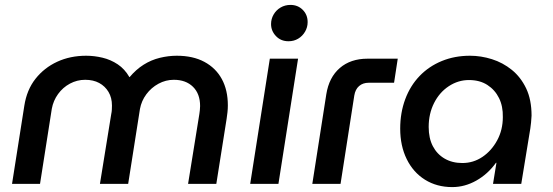

<svg xmlns="http://www.w3.org/2000/svg" viewBox="-20 -749 2254 782"><path d="M29 0 79 -318Q89 -383 124.5 -428Q160 -473 213 -497.5Q266 -522 331 -522Q364 -522 397.5 -514Q431 -506 459.5 -487Q488 -468 507 -435H508Q534 -466 565 -485.5Q596 -505 631 -513.5Q666 -522 700 -522Q766 -522 812.5 -497Q859 -472 883.5 -427Q908 -382 908 -320Q908 -306 906.5 -292Q905 -278 903 -265L861 0H746L792 -285Q793 -292 794 -300.5Q795 -309 795 -317Q795 -367 766 -395.5Q737 -424 688 -424Q655 -424 625.5 -408Q596 -392 576 -365Q556 -338 550 -305L502 0H387L433 -284Q435 -293 435.5 -302Q436 -311 436 -319Q436 -351 422 -374.5Q408 -398 384 -411Q360 -424 327 -424Q294 -424 265 -408.5Q236 -393 216.5 -366Q197 -339 191 -306L143 0Z M999 0 1079 -510H1194L1114 0ZM1155 -581Q1124 -581 1104 -602Q1084 -623 1084 -651Q1084 -672 1094.5 -690Q1105 -708 1123 -718.5Q1141 -729 1163 -729Q1193 -729 1213 -709Q1233 -689 1233 -659Q1233 -638 1222.5 -620Q1212 -602 1194.5 -591.5Q1177 -581 1155 -581Z M1252 0 1309 -365Q1320 -434 1364 -472Q1408 -510 1477 -510H1600L1585 -412H1482Q1458 -412 1442.5 -398.5Q1427 -385 1423 -360L1367 0Z M1822 13Q1759 13 1711 -17Q1663 -47 1636.5 -101Q1610 -155 1610 -225Q1610 -290 1630.5 -345Q1651 -400 1689 -439.5Q1727 -479 1779.5 -500.5Q1832 -522 1894 -522Q1939 -522 1983.5 -508Q2028 -494 2064.5 -464.5Q2101 -435 2123 -389Q2145 -343 2145 -278Q2144 -263 2143 -250.5Q2142 -238 2140 -226L2103 0H1988L2002 -86H2000Q1967 -40 1920 -13.5Q1873 13 1822 13ZM1863 -85Q1908 -85 1945 -110Q1982 -135 2005 -177.5Q2028 -220 2028 -272Q2029 -316 2012.5 -349.5Q1996 -383 1965 -403Q1934 -423 1890 -423Q1846 -423 1808 -398Q1770 -373 1748 -329.5Q1726 -286 1726 -232Q1726 -186 1743 -153.5Q1760 -121 1791 -103Q1822 -85 1863 -85Z"/></svg>

Font: MuseoModerno Medium
Style: Italic
Weight: 500
Italic angle: -9°
Designer: Pablo Cosgaya, Héctor Gatti, Marcela Romero, and the Authors of The MuseoModerno Project.
Foundry: Omnibus-Type Team
Version: Version 1.003